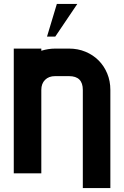

<svg xmlns="http://www.w3.org/2000/svg" viewBox="-20 -881 631 976"><path d="M541 75H401V-424Q401 -494 331 -494H260Q228 -494 209 -475Q190 -456 190 -424V0H50V-634H190V-623Q226 -634 260 -634H331Q376 -634 414.5 -618Q453 -602 481 -574Q509 -546 525 -507.5Q541 -469 541 -424ZM269 -861H373L261 -695H219Z"/></svg>

Font: CAT North
Style: Regular
Weight: 400
Designer: Peter Wiegel
Foundry: Peter Wiegel
Version: Version 1.000